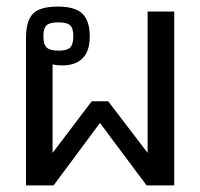

<svg xmlns="http://www.w3.org/2000/svg" viewBox="-20 -564 609 584"><path d="M59 -447Q59 -500 80 -522Q101 -544 156 -544Q208 -544 230.5 -522.5Q253 -501 253 -453Q253 -409 231.5 -387Q210 -365 169 -365Q153 -365 140 -368V-99L259 -256H309L429 -99V-529H510V0H426L284 -190L143 0H59ZM203 -453Q203 -478 193.5 -487Q184 -496 158 -496Q131 -496 121.5 -487Q112 -478 112 -453Q112 -429 122 -419.5Q132 -410 158 -410Q184 -410 193.5 -419.5Q203 -429 203 -453Z"/></svg>

Font: Pridi Light
Style: Regular
Weight: 300
Designer: Katatrad Team
Foundry: CadsonDemak
Version: Version 1.003